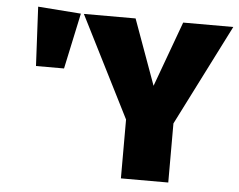

<svg xmlns="http://www.w3.org/2000/svg" viewBox="-51 -771 1034 832"><g transform="rotate(5 466.0 -355.0)"><path d="M932 -696 710 -257V0H504V-256L282 -696H507L610 -412L714 -696ZM82 -710 269 -696 217 -453H95Z"/></g></svg>

Font: Fira Sans Black
Style: Regular
Weight: 900
Designer: Carrois Corporate & Edenspiekermann AG
Foundry: Carrois Corporate GbR & Edenspiekermann AG
Version: Version 4.203